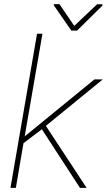

<svg xmlns="http://www.w3.org/2000/svg" viewBox="-20 -914 520 934"><path d="M183.6 -285.2 182.1 -284.2 94.2 -217.3 57.1 0H30.8L160.2 -750H186.5L100.1 -250.5L439.5 -527.8H480L203.1 -301.8L401.4 0H369.1ZM341.3 -788.1 452.1 -893.1H478.5L478 -886.7L355 -765.1H327.1L241.7 -888.2L242.2 -893.6L269 -894Z"/></svg>

Font: Roboto Thin
Style: Italic
Weight: 250
Italic angle: -12°
Designer: Google
Version: Version 2.134; 2016